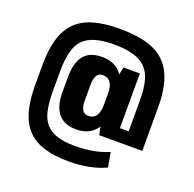

<svg xmlns="http://www.w3.org/2000/svg" viewBox="-139 -882 1103 1094"><g transform="rotate(20 412.0 -335.0)"><path d="M391 70Q302 70 239.5 51Q177 32 137.5 -9.5Q98 -51 79.5 -116.5Q61 -182 61 -274V-396Q61 -488 80.5 -553.5Q100 -619 141 -660.5Q182 -702 247.5 -721Q313 -740 405 -740Q481 -740 540.5 -728Q600 -716 642 -690Q684 -664 710.5 -623.5Q737 -583 750 -526.5Q763 -470 763 -396V-130H599V-208H652V-396Q652 -465 639.5 -513Q627 -561 598 -589.5Q569 -618 521.5 -631.5Q474 -645 405 -645Q338 -645 292.5 -631.5Q247 -618 219.5 -589.5Q192 -561 180 -513Q168 -465 168 -396V-274Q168 -205 179 -157Q190 -109 216 -80.5Q242 -52 285 -38.5Q328 -25 391 -25Q452 -25 502.5 -34.5Q553 -44 596 -63L612 26Q565 48 509.5 59Q454 70 391 70ZM366 -116Q294 -116 257.5 -159.5Q221 -203 221 -289V-377Q221 -468 256.5 -511.5Q292 -555 366 -555Q438 -555 478 -511Q518 -467 518 -385V-290Q518 -206 478 -161Q438 -116 366 -116ZM404 -212Q436 -212 452 -235Q468 -258 468 -304V-367Q468 -414 452 -436.5Q436 -459 404 -459Q381 -459 369 -440Q357 -421 357 -382V-287Q357 -250 369 -231Q381 -212 404 -212ZM468 -286V-385L500 -540H599V-130H502Z"/></g></svg>

Font: Pathway Extreme Condensed
Style: Bold
Weight: 700
Width: 3
Version: Version 1.001;gftools[0.9.26]